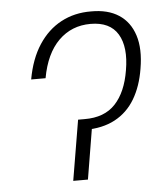

<svg xmlns="http://www.w3.org/2000/svg" viewBox="-45 -594 556 635"><g transform="rotate(-5 233.0 -276.5)"><path d="M63.5 -346.2Q75.7 -414.1 106 -460.2Q136.2 -506.3 180.7 -530Q225.1 -553.7 280.3 -553.2Q335.9 -553.7 372.3 -530Q408.7 -506.3 423.3 -460.9Q438 -415.5 426.8 -350.1Q417.5 -292.5 392.6 -250.7Q367.7 -209 326.2 -186.8Q284.7 -164.6 225.6 -164.6H211.9L217.3 -200.2H228Q293.9 -199.7 330.3 -238.5Q366.7 -277.3 378.4 -349.1Q391.6 -425.3 365.5 -468.8Q339.4 -512.2 274.9 -512.2Q211.9 -512.2 168.9 -469.7Q126 -427.2 111.3 -346.2ZM206.5 -200.2H254.9L221.7 0H172.9Z"/></g></svg>

Font: Inter 28pt ExtraLight
Style: Italic
Weight: 250
Italic angle: -9.3988°
Designer: Rasmus Andersson
Foundry: rsms
Version: Version 4.001;git-66647c0bb